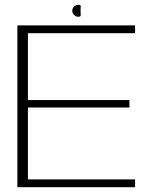

<svg xmlns="http://www.w3.org/2000/svg" viewBox="-20 -781 656 801"><path d="M52.5 0H543.5V-32.5H96.5V-332.5H520V-363.5H96.5V-642.5H543.5V-675H52.5ZM307 -711Q317.5 -711 316.8 -718.8Q316 -726.5 316 -736.5Q316 -746.5 316.8 -753.8Q317.5 -761 307 -761Q296.5 -761 289 -753.8Q281.5 -746.5 281.5 -736.5Q281.5 -726 289.2 -718.5Q297 -711 307 -711Z"/></svg>

Font: Anybody SemiExpanded ExtraLight
Style: Regular
Weight: 250
Width: 6
Version: Version 1.113;gftools[0.9.25]